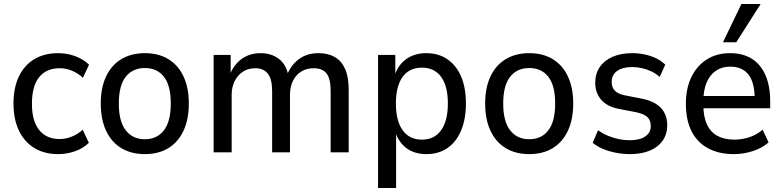

<svg xmlns="http://www.w3.org/2000/svg" viewBox="-20 -768 3948 968"><path d="M273 9Q204 9 153.5 -21.5Q103 -52 75.5 -109.5Q48 -167 48 -246Q48 -326 75.5 -383Q103 -440 153.5 -470Q204 -500 273 -500Q319 -500 360 -484.5Q401 -469 429 -442L398 -376Q373 -399 343 -411.5Q313 -424 281 -424Q214 -424 177.5 -379Q141 -334 141 -245Q141 -158 177.5 -112.5Q214 -67 281 -67Q312 -67 342.5 -79.5Q373 -92 397 -114L428 -48Q401 -21 359.5 -6Q318 9 273 9Z M710 9Q642 9 592 -21Q542 -51 515 -108.5Q488 -166 488 -246Q488 -326 515 -383Q542 -440 592 -470Q642 -500 710 -500Q779 -500 828.5 -470Q878 -440 905 -383Q932 -326 932 -246Q932 -166 905 -108.5Q878 -51 828.5 -21Q779 9 710 9ZM710 -66Q772 -66 806.5 -111Q841 -156 841 -246Q841 -337 806.5 -381Q772 -425 710 -425Q649 -425 614 -381Q579 -337 579 -246Q579 -156 614 -111Q649 -66 710 -66Z M1057 0V-491H1143V-391H1139Q1151 -423 1172.5 -447.5Q1194 -472 1224.5 -486Q1255 -500 1293 -500Q1348 -500 1385 -472Q1422 -444 1433 -391H1428Q1446 -439 1486.5 -469.5Q1527 -500 1586 -500Q1634 -500 1668 -480.5Q1702 -461 1720 -420Q1738 -379 1738 -315V0H1647V-309Q1647 -371 1626.5 -397.5Q1606 -424 1561 -424Q1526 -424 1499 -407.5Q1472 -391 1457 -360.5Q1442 -330 1442 -290V0H1352V-309Q1352 -370 1330 -397Q1308 -424 1267 -424Q1231 -424 1204.5 -406.5Q1178 -389 1163 -359Q1148 -329 1148 -291V0Z M1886 180V-491H1973V-383H1968Q1986 -440 2028 -470Q2070 -500 2129 -500Q2191 -500 2236 -469Q2281 -438 2305 -381.5Q2329 -325 2329 -246Q2329 -168 2305 -110.5Q2281 -53 2236.5 -22Q2192 9 2130 9Q2070 9 2029.5 -21Q1989 -51 1972 -105H1977V180ZM2107 -64Q2170 -64 2204 -111.5Q2238 -159 2238 -246Q2238 -334 2204 -380.5Q2170 -427 2107 -427Q2044 -427 2010 -380.5Q1976 -334 1976 -246Q1976 -159 2010 -111.5Q2044 -64 2107 -64Z M2648 9Q2580 9 2530 -21Q2480 -51 2453 -108.5Q2426 -166 2426 -246Q2426 -326 2453 -383Q2480 -440 2530 -470Q2580 -500 2648 -500Q2717 -500 2766.5 -470Q2816 -440 2843 -383Q2870 -326 2870 -246Q2870 -166 2843 -108.5Q2816 -51 2766.5 -21Q2717 9 2648 9ZM2648 -66Q2710 -66 2744.5 -111Q2779 -156 2779 -246Q2779 -337 2744.5 -381Q2710 -425 2648 -425Q2587 -425 2552 -381Q2517 -337 2517 -246Q2517 -156 2552 -111Q2587 -66 2648 -66Z M3157 9Q3120 9 3084.5 2Q3049 -5 3019.5 -17.5Q2990 -30 2968 -48L2995 -111Q3020 -94 3046.5 -83Q3073 -72 3100.5 -66.5Q3128 -61 3154 -61Q3205 -61 3233 -80Q3261 -99 3261 -132Q3261 -162 3243.5 -178Q3226 -194 3188 -202L3105 -218Q3043 -229 3012 -264Q2981 -299 2981 -351Q2981 -396 3003.5 -429.5Q3026 -463 3068 -481.5Q3110 -500 3167 -500Q3199 -500 3230 -493.5Q3261 -487 3288 -474Q3315 -461 3334 -442L3306 -380Q3287 -397 3264 -408Q3241 -419 3216 -424.5Q3191 -430 3168 -430Q3119 -430 3091.5 -410.5Q3064 -391 3064 -355Q3064 -327 3080 -310.5Q3096 -294 3132 -287L3214 -271Q3280 -258 3312 -224Q3344 -190 3344 -136Q3344 -92 3321 -59Q3298 -26 3256 -8.5Q3214 9 3157 9Z M3679 9Q3605 9 3550.5 -20Q3496 -49 3467 -105.5Q3438 -162 3438 -245Q3438 -322 3465.5 -379Q3493 -436 3543 -468Q3593 -500 3661 -500Q3726 -500 3771 -471.5Q3816 -443 3839.5 -388.5Q3863 -334 3863 -257V-222H3509V-284H3801L3785 -267Q3785 -352 3753.5 -392Q3722 -432 3662 -432Q3620 -432 3589.5 -411.5Q3559 -391 3542.5 -352Q3526 -313 3526 -255V-241Q3526 -180 3544 -141Q3562 -102 3597 -83Q3632 -64 3682 -64Q3719 -64 3756 -75.5Q3793 -87 3825 -114L3855 -50Q3820 -20 3773.5 -5.5Q3727 9 3679 9ZM3625 -555 3718 -748H3815L3692 -555Z"/></svg>

Font: Nunito Sans 10pt SemiCondensed Medium
Style: Regular
Weight: 500
Width: 4
Designer: Vernon Adams
Foundry: Vernon Adams
Version: Version 3.101;gftools[0.9.27]